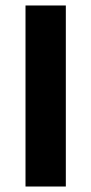

<svg xmlns="http://www.w3.org/2000/svg" viewBox="-20 -680 333 700"><path d="M73 0V-660H220V0Z"/></svg>

Font: Bricolage Grotesque
Style: Bold
Weight: 700
Designer: Mathieu Triay
Foundry: Atelier Triay
Version: Version 1.001;gftools[0.9.33.dev8+g029e19f]